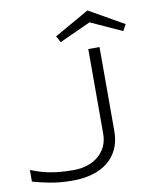

<svg xmlns="http://www.w3.org/2000/svg" viewBox="-95 -947 830 1027"><g transform="rotate(-10 320.0 -433.5)"><path d="M481 -214.8Q481 -159.2 461.4 -117.4Q441.9 -75.7 406.7 -47.9Q371.6 -20 322.8 -6.1Q273.9 7.8 214.8 7.8Q178.2 7.8 147.5 4.6Q116.7 1.5 90.6 -3.4Q64.5 -8.3 42.2 -13.9Q20 -19.5 0 -24.9V-87.9Q20.5 -80.1 42.5 -72.8Q64.5 -65.4 91.8 -59.6Q119.1 -53.7 153.1 -50.3Q187 -46.9 231 -46.9Q270.5 -46.9 304.9 -57.9Q339.4 -68.8 365 -90.1Q390.6 -111.3 405.3 -141.8Q419.9 -172.4 419.9 -211.9V-670.9H481ZM621.1 -732.9 451.2 -810.5 281.2 -732.9 262.2 -767.6 451.2 -875 640.1 -767.6Z"/></g></svg>

Font: Syncopate
Style: Regular
Weight: 300
Width: 7
Designer: Astigmatic (AOETI)
Foundry: Astigmatic (AOETI)
Version: Version 001.000